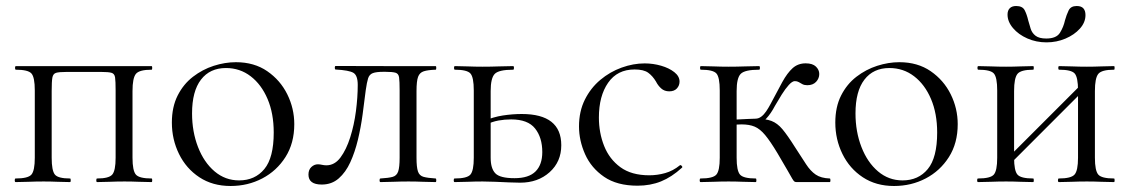

<svg xmlns="http://www.w3.org/2000/svg" viewBox="-20 -606 3759 639"><path d="M484.6 -12Q486.6 -12 486.6 -6Q486.6 0 484.6 0Q465.2 0 441.7 -1Q418.2 -2 394.4 -2Q369.4 -2 345.4 -1Q321.4 0 303.2 0Q300.4 0 300.4 -6Q300.4 -12 303.2 -12Q342.4 -12 353.6 -25Q364.8 -38 364.8 -81V-305Q364.8 -335.9 363 -348.3Q361.2 -360.8 351.1 -363.7Q341 -366.6 317.2 -366.6H201.4Q176.7 -366.6 166.6 -363.6Q156.6 -360.6 154.3 -347.7Q152 -334.8 152 -303V-81Q152 -38 162.7 -25Q173.3 -12 213.2 -12Q215.4 -12 215.4 -6Q215.4 0 213.2 0Q194.4 0 171.4 -1Q148.4 -2 125.4 -2Q99.7 -2 75.6 -1Q51.5 0 32 0Q29 0 29 -6Q29 -12 32 -12Q73.4 -12 84.6 -25Q95.8 -38 95.8 -81V-305Q95.8 -349 84.6 -361.5Q73.4 -374 33 -374Q30 -374 30 -380Q30 -386 33 -386H484.6Q486.6 -386 486.6 -380Q486.6 -374 484.6 -374Q443.4 -374 432.2 -360Q421 -346 421 -303V-81Q421 -38 432.2 -25Q443.4 -12 484.6 -12Z M747.4 13Q687.6 13 643.6 -16Q599.6 -45 575.8 -93.5Q552 -142 552 -198Q552 -250 571.2 -288Q590.4 -326 622.2 -350.5Q654 -375 691.4 -387Q728.8 -399 765.2 -399Q826 -399 869.5 -369Q913 -339 936.2 -292Q959.4 -245 959.4 -192.8Q959.4 -129.4 930.1 -83.3Q900.8 -37.2 852.8 -12.1Q804.8 13 747.4 13ZM775.8 -5.6Q828.6 -5.6 859.8 -43.4Q891 -81.2 891 -165Q891 -228.4 870.5 -276.6Q850 -324.8 814.2 -352.2Q778.4 -379.6 732 -379.6Q678.6 -379.6 648.9 -341Q619.2 -302.4 619.2 -228.6Q619.2 -167.8 639 -116.7Q658.8 -65.6 694.2 -35.6Q729.6 -5.6 775.8 -5.6Z M1050.8 8.2Q1006.6 8.2 1006.6 -25Q1006.6 -41.2 1016.3 -50.2Q1026 -59.2 1038 -59.2Q1044.2 -59.2 1051.6 -57.5Q1059 -55.8 1066.2 -55.8Q1093.8 -55.8 1113.2 -81.9Q1132.6 -108 1145.6 -149Q1158.6 -190 1164.6 -236.2Q1170.6 -282.4 1170.6 -323.4Q1170.6 -355 1156.2 -363.6Q1141.8 -372.2 1097.2 -374.6Q1094.2 -374.6 1094.2 -380.5Q1094.2 -386.4 1097.2 -386.4Q1106 -386.4 1129.3 -386.3Q1152.6 -386.2 1180.4 -386.2Q1208.2 -386.2 1230.3 -386.1Q1252.4 -386 1258.2 -386H1429.8Q1432 -386 1432 -380Q1432 -374 1429.8 -374Q1404.4 -373.2 1390.5 -368.8Q1376.6 -364.4 1371.4 -350.2Q1366.2 -336 1366.2 -303V-81Q1366.2 -49.6 1371 -35.4Q1375.8 -21.2 1389.7 -17.4Q1403.6 -13.6 1429.8 -12Q1432 -12 1432 -6Q1432 0 1429.8 0Q1410.4 0 1387.3 -1Q1364.2 -2 1339.6 -2Q1314 -2 1289.4 -1Q1264.8 0 1246.2 0Q1243.2 0 1243.2 -6Q1243.2 -12 1246.2 -12Q1273.4 -13.6 1286.9 -17.4Q1300.4 -21.2 1305.2 -35.4Q1310 -49.6 1310 -81V-305Q1310 -336 1308.2 -348.5Q1306.4 -361 1296.3 -364Q1286.2 -367 1262.4 -367H1256Q1232.2 -367 1220.7 -362.6Q1209.2 -358.2 1205.1 -345.3Q1201 -332.4 1197.2 -305.6Q1192.6 -268.2 1186.8 -225Q1181 -181.8 1171.1 -140.7Q1161.2 -99.6 1145.9 -66.1Q1130.6 -32.6 1107.3 -12.2Q1084 8.2 1050.8 8.2Z M1613 -303V-81Q1613 -45.4 1628.5 -29.2Q1644 -13 1692.4 -13Q1739.8 -13 1762.3 -35.4Q1784.8 -57.8 1784.8 -99.8Q1784.8 -148.2 1760.8 -178.4Q1736.8 -208.6 1681.2 -208.6Q1659.4 -208.6 1638.9 -204.9Q1618.4 -201.2 1595.4 -190.2L1589.4 -202.8Q1621.4 -216.8 1653.8 -221.7Q1686.2 -226.6 1716.4 -226.6Q1848 -226.6 1848 -122.6Q1848 -67.8 1809.2 -32.9Q1770.4 2 1711 2Q1695.4 2 1673.4 1Q1651.4 0 1628.3 -1Q1605.2 -2 1586.4 -2Q1560.8 -2 1536.7 -1Q1512.6 0 1493 0Q1490 0 1490 -6Q1490 -12 1493 -12Q1534.4 -12 1545.6 -25Q1556.8 -38 1556.8 -81V-305Q1556.8 -349 1545.6 -361.5Q1534.4 -374 1494 -374Q1491 -374 1491 -380Q1491 -386 1494 -386Q1512.6 -386 1536.7 -385Q1560.8 -384 1586.4 -384Q1614 -384 1640.6 -385Q1667.2 -386 1687.8 -386Q1690.6 -386 1690.6 -380Q1690.6 -374 1687.8 -374Q1640 -374 1626.5 -360Q1613 -346 1613 -303Z M2101.8 12Q2033.6 12 1990.6 -17.5Q1947.6 -47 1927.3 -92.6Q1907 -138.2 1907 -185.2Q1907 -235.2 1926.4 -274.2Q1945.8 -313.2 1977.9 -340.1Q2010 -367 2048.8 -381Q2087.6 -395 2125.4 -395Q2153.6 -395 2180.2 -387.3Q2206.8 -379.6 2224.2 -365.9Q2241.6 -352.2 2241.6 -334.4Q2241.6 -321.4 2232.8 -311.7Q2224 -302 2207.4 -302Q2191.2 -302 2180.4 -311.8Q2169.6 -321.6 2163.2 -334.6Q2152.2 -353 2137.3 -363.9Q2122.4 -374.8 2092 -374.8Q2034.6 -374.8 2003.9 -330.6Q1973.2 -286.4 1973.2 -215Q1973.2 -164.2 1990.6 -120.3Q2008 -76.4 2044.8 -49.5Q2081.6 -22.6 2141 -22.6Q2167.8 -22.6 2193.9 -30Q2220 -37.4 2242.6 -55.8Q2245.4 -57.8 2248.9 -53.8Q2252.4 -49.8 2249.6 -47.8Q2215.4 -16.6 2180 -2.3Q2144.6 12 2101.8 12Z M2311.6 0Q2308.6 0 2308.6 -6Q2308.6 -12 2311.6 -12Q2353 -12 2364.2 -25Q2375.4 -38 2375.4 -81V-305Q2375.4 -349 2364.3 -361.5Q2353.2 -374 2312.6 -374Q2309.8 -374 2309.8 -380Q2309.8 -386 2312.6 -386Q2331.2 -386 2355.3 -385Q2379.4 -384 2405 -384Q2432.8 -384 2459.4 -385Q2486 -386 2506.4 -386Q2509.2 -386 2509.2 -380Q2509.2 -374 2506.4 -374Q2459 -374 2445.3 -360.3Q2431.6 -346.6 2431.6 -303V-81Q2431.6 -38 2442.8 -25Q2454 -12 2495.2 -12Q2497.4 -12 2497.4 -6Q2497.4 0 2495.2 0Q2475.8 0 2452.3 -1Q2428.8 -2 2405 -2Q2379.4 -2 2355.3 -1Q2331.2 0 2311.6 0ZM2631.4 0Q2627 0 2624.2 -1.6Q2621.4 -3.2 2616.5 -11.7Q2611.6 -20.2 2600.5 -39.7Q2589.4 -59.2 2567.6 -96Q2543.6 -136 2526.5 -156.5Q2509.4 -177 2491.7 -184.5Q2474 -192 2448 -192Q2430.2 -192 2404.4 -189L2403.4 -207Q2421.6 -208 2438.4 -208.6Q2455.2 -209.2 2469.4 -210.1Q2483.6 -211 2494 -211Q2527.8 -211 2547.5 -203.5Q2567.2 -196 2584 -176Q2600.8 -156 2626 -116Q2648 -82.2 2662.6 -59.6Q2677.2 -37 2694.7 -25Q2712.2 -13 2741.6 -12Q2743.8 -12 2743.8 -6Q2743.8 0 2741.6 0ZM2494 -194.2V-211Q2504.6 -211 2513.6 -217.8Q2522.6 -224.6 2530 -235.6Q2537.4 -246.6 2543.8 -258.6Q2566.8 -302.4 2583.5 -332.8Q2600.2 -363.2 2618 -379.2Q2635.8 -395.2 2661.4 -395.2Q2684.4 -395.2 2695.5 -384.4Q2706.6 -373.6 2706.6 -359.8Q2706.6 -345 2696.1 -333.7Q2685.6 -322.4 2666.8 -322.4Q2656.8 -322.4 2650.3 -326Q2643.8 -329.6 2638.3 -332.8Q2632.8 -336 2625.2 -336Q2616.8 -336 2605.2 -323.2Q2593.6 -310.4 2581.6 -291.2Q2569.6 -272 2559.2 -253.8Q2545.6 -227.8 2529.9 -211Q2514.2 -194.2 2494 -194.2Z M2955.4 13Q2895.6 13 2851.6 -16Q2807.6 -45 2783.8 -93.5Q2760 -142 2760 -198Q2760 -250 2779.2 -288Q2798.4 -326 2830.2 -350.5Q2862 -375 2899.4 -387Q2936.8 -399 2973.2 -399Q3034 -399 3077.5 -369Q3121 -339 3144.2 -292Q3167.4 -245 3167.4 -192.8Q3167.4 -129.4 3138.1 -83.3Q3108.8 -37.2 3060.8 -12.1Q3012.8 13 2955.4 13ZM2983.8 -5.6Q3036.6 -5.6 3067.8 -43.4Q3099 -81.2 3099 -165Q3099 -228.4 3078.5 -276.6Q3058 -324.8 3022.2 -352.2Q2986.4 -379.6 2940 -379.6Q2886.6 -379.6 2856.9 -341Q2827.2 -302.4 2827.2 -228.6Q2827.2 -167.8 2847 -116.7Q2866.8 -65.6 2902.2 -35.6Q2937.6 -5.6 2983.8 -5.6Z M3329.6 -48 3315.6 -62 3587.4 -333.8 3601.4 -320ZM3298.8 -81V-305Q3298.8 -349 3287.6 -361.5Q3276.4 -374 3236 -374Q3233 -374 3233 -380Q3233 -386 3236 -386Q3254.6 -386 3278.7 -385Q3302.8 -384 3328.4 -384Q3352.2 -384 3376.2 -385Q3400.2 -386 3418.6 -386Q3420.6 -386 3420.6 -380Q3420.6 -374 3418.6 -374Q3377.4 -374 3366.2 -360Q3355 -346 3355 -303V-81Q3355 -38 3366.2 -25Q3377.4 -12 3418.6 -12Q3420.6 -12 3420.6 -6Q3420.6 0 3418.6 0Q3399.2 0 3375.7 -1Q3352.2 -2 3328.4 -2Q3302.7 -2 3278.6 -1Q3254.5 0 3235 0Q3232 0 3232 -6Q3232 -12 3235 -12Q3276.4 -12 3287.6 -25Q3298.8 -38 3298.8 -81ZM3567.8 -81V-305Q3567.8 -349 3556.6 -361.5Q3545.4 -374 3505 -374Q3502 -374 3502 -380Q3502 -386 3505 -386Q3523.6 -386 3547.7 -385Q3571.8 -384 3597.4 -384Q3621.2 -384 3645.2 -385Q3669.2 -386 3687.6 -386Q3689.6 -386 3689.6 -380Q3689.6 -374 3687.6 -374Q3646.4 -374 3635.2 -360Q3624 -346 3624 -303V-81Q3624 -38 3635.2 -25Q3646.4 -12 3687.6 -12Q3689.6 -12 3689.6 -6Q3689.6 0 3687.6 0Q3668.2 0 3644.7 -1Q3621.2 -2 3597.4 -2Q3571.8 -2 3547.1 -1Q3522.5 0 3504.1 0Q3501 0 3501 -6Q3501 -12 3503.9 -12Q3544.6 -12 3556.2 -25Q3567.8 -38 3567.8 -81ZM3462 -477.8Q3495.8 -477.8 3507.7 -497Q3519.6 -516.2 3524.4 -538.4Q3529.4 -556.4 3536.5 -571.2Q3543.6 -586 3563.4 -586Q3578.6 -586 3585.6 -578.2Q3592.6 -570.4 3592.6 -555.8Q3592.6 -531.4 3574 -510.7Q3555.4 -490 3525.9 -477.5Q3496.4 -465 3463 -465Q3428.8 -465 3399.2 -478Q3369.6 -491 3351.4 -512.5Q3333.2 -534 3333.2 -557.4Q3333.2 -571.2 3340.6 -578.6Q3348 -586 3361.8 -586Q3383 -586 3390.2 -572.1Q3397.4 -558.2 3402.2 -537.6Q3405.8 -524.6 3410.2 -510.4Q3414.6 -496.2 3426.5 -487Q3438.4 -477.8 3462 -477.8Z"/></svg>

Font: Cormorant Light
Style: Regular
Weight: 300
Designer: Christian Thalmann (Catharsis Fonts)
Foundry: Catharsis Fonts
Version: Version 4.000